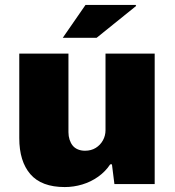

<svg xmlns="http://www.w3.org/2000/svg" viewBox="-20 -745 707 777"><path d="M242 12Q148 12 103 -40Q58 -92 58 -186V-528H257V-210Q257 -194 261.5 -180Q266 -166 274 -156Q282 -146 295 -140.5Q308 -135 324 -135Q349 -135 367.5 -146.5Q386 -158 396.5 -177Q407 -196 407 -218V-528H606V0H443L433 -80H426Q407 -51 377.5 -30Q348 -9 313 1.5Q278 12 242 12ZM234 -592 326 -725H529L531 -721L371 -592Z"/></svg>

Font: Archivo SemiBold Black
Style: Regular
Weight: 900
Version: Version 2.001